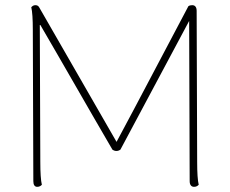

<svg xmlns="http://www.w3.org/2000/svg" viewBox="-20 -715 890 743"><path d="M743 -87 741 -673C741 -687 735 -695 724 -695C719 -695 713 -694 709 -691C617 -518 524 -339 431 -166C332 -339 231 -513 132 -686C129 -692 124 -695 117 -695C109 -695 105 -691 101 -687C105 -671 107 -640 107 -600L109 -14C109 0 114 8 124 8C133 8 138 4 142 0C138 -16 136 -47 136 -87L134 -622C228 -461 321 -297 415 -136C425 -129 436 -129 446 -136L712 -634L714 -14C714 0 720 8 731 8C740 8 745 4 749 0C745 -16 743 -47 743 -87Z"/></svg>

Font: Arima Koshi Thin
Style: Regular
Weight: 250
Designer: Joana Correia and Natanael Gama
Foundry: NDISCOVER
Version: Version 1.019;PS 001.019;hotconv 1.0.88;makeotf.lib2.5.64775